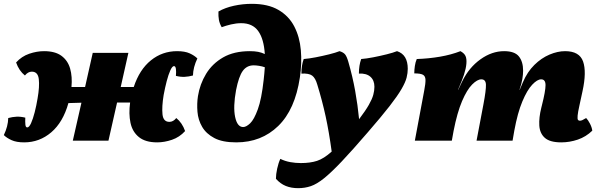

<svg xmlns="http://www.w3.org/2000/svg" viewBox="-48 -734 3130 1002"><path d="M78 9Q38 9 12.5 -2.5Q-13 -14 -28 -29Q-6 -75 -5 -118Q17 -124 38.5 -125Q60 -126 84 -120Q83 -98 84.5 -83.5Q86 -69 94 -69Q104 -69 114 -91Q124 -113 133 -148Q142 -183 148 -220Q159 -282 154.5 -321Q150 -360 118 -360Q98 -360 82 -340Q51 -365 36 -408Q65 -440 104.5 -453.5Q144 -467 182 -467Q240 -467 273 -442.5Q306 -418 318 -376Q330 -334 325 -280H396L436 -458H622L582 -280H650Q680 -371 739.5 -419Q799 -467 876 -467Q917 -467 942 -455.5Q967 -444 982 -429Q960 -383 959 -340Q937 -334 915.5 -333Q894 -332 870 -338Q872 -360 870 -374.5Q868 -389 860 -389Q851 -389 841 -367Q831 -345 822 -310.5Q813 -276 806 -238Q796 -177 800 -137.5Q804 -98 836 -98Q856 -98 872 -118Q903 -93 918 -50Q889 -18 849.5 -4.5Q810 9 772 9Q711 9 677 -18.5Q643 -46 633 -93Q623 -140 631 -199Q613 -199 596 -199Q579 -199 563 -199L518 0H332L377 -198Q340 -197 309 -196Q281 -96 219.5 -43.5Q158 9 78 9Z M1185 9Q1113 9 1070.5 -13.5Q1028 -36 1007 -72Q986 -108 982.5 -150.5Q979 -193 985 -232Q995 -295 1027.5 -348.5Q1060 -402 1116.5 -434.5Q1173 -467 1256 -467Q1281 -467 1299 -463.5Q1317 -460 1334 -452Q1329 -531 1299.5 -572Q1270 -613 1211 -613Q1185 -613 1157.5 -606.5Q1130 -600 1109 -592Q1098 -611 1094.5 -630Q1091 -649 1092 -674Q1127 -694 1173 -704Q1219 -714 1266 -714Q1351 -714 1405.5 -682Q1460 -650 1488 -595.5Q1516 -541 1522 -472.5Q1528 -404 1517 -330Q1492 -162 1404 -76.5Q1316 9 1185 9ZM1184 -264Q1168 -177 1179 -124Q1190 -71 1221 -71Q1237 -71 1257.5 -90.5Q1278 -110 1297.5 -163.5Q1317 -217 1328 -317Q1332 -352 1334 -383Q1320 -388 1304 -390.5Q1288 -393 1276 -393Q1240 -393 1219 -364Q1198 -335 1184 -264Z M1724 -467Q1744 -461 1753 -450Q1762 -439 1770 -411Q1792 -335 1805.5 -260Q1819 -185 1826 -112Q1860 -157 1877 -187Q1894 -217 1900 -239Q1906 -261 1906 -281Q1906 -315 1885 -333.5Q1864 -352 1825 -350Q1825 -393 1837 -426Q1864 -428 1900 -435Q1936 -442 1970 -450.5Q2004 -459 2024 -467Q2080 -449 2080 -375Q2080 -353 2074 -329Q2068 -305 2047.5 -269.5Q2027 -234 1985 -180Q1943 -126 1871 -43Q1790 51 1735.5 108.5Q1681 166 1643 196.5Q1605 227 1574 237.5Q1543 248 1508 248Q1472 248 1443.5 236.5Q1415 225 1392 199Q1392 176 1398.5 146Q1405 116 1415 95Q1439 107 1466.5 112Q1494 117 1522 117Q1571 117 1606.5 105.5Q1642 94 1683 57Q1669 -46 1651.5 -126.5Q1634 -207 1608 -292Q1598 -327 1581 -339.5Q1564 -352 1525 -350Q1525 -393 1537 -426Q1564 -428 1600 -435Q1636 -442 1670 -450.5Q1704 -459 1724 -467Z M2881 9Q2822 9 2795.5 -14.5Q2769 -38 2766.5 -79Q2764 -120 2777 -172L2780 -184Q2799 -259 2799 -289.5Q2799 -320 2776 -320Q2756 -320 2729.5 -292Q2703 -264 2678 -204.5Q2653 -145 2636 -52L2627 0H2439L2475 -190Q2489 -264 2488 -292Q2487 -320 2464 -320Q2443 -320 2416 -293Q2389 -266 2363.5 -206.5Q2338 -147 2319 -50L2310 0H2117L2166 -262Q2173 -298 2172.5 -317.5Q2172 -337 2159 -344Q2146 -351 2114 -351Q2114 -369 2117 -389.5Q2120 -410 2127 -426Q2189 -428 2247.5 -438Q2306 -448 2355 -467Q2375 -456 2381.5 -441.5Q2388 -427 2386 -402Q2384 -377 2373.5 -344.5Q2363 -312 2342 -265H2343L2365 -311Q2400 -382 2459.5 -424.5Q2519 -467 2583 -467Q2638 -467 2660 -439.5Q2682 -412 2682 -365Q2682 -346 2678 -321.5Q2674 -297 2663 -265H2664L2681 -305Q2704 -359 2740.5 -395Q2777 -431 2819.5 -449Q2862 -467 2901 -467Q2976 -467 2995 -413Q3014 -359 2992 -258L2976 -184Q2968 -148 2966.5 -131Q2965 -114 2968 -109Q2971 -104 2978 -104Q2984 -104 2991 -107Q2998 -110 3011 -118Q3021 -108 3031 -88.5Q3041 -69 3043 -52Q3010 -20 2967.5 -5.5Q2925 9 2881 9Z"/></svg>

Font: Vollkorn Black
Style: Italic
Weight: 900
Italic angle: -11°
Designer: Friedrich Althausen
Foundry: Friedrich Althausen
Version: Version 5.000; ttfautohint (v1.8.3)